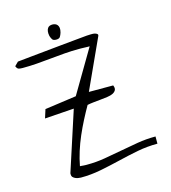

<svg xmlns="http://www.w3.org/2000/svg" viewBox="-116 -888 876 983"><g transform="rotate(-15 321.5 -396.5)"><path d="M144.5 -27.3Q144.5 -28.3 144.5 -32.2Q144.5 -36.1 145.5 -37.1L247.1 -349.6L91.8 -338.9L106.4 -384.8L273.4 -408.2L408.2 -636.7Q405.3 -636.7 397 -636.7Q388.7 -636.7 379.9 -637.2Q371.1 -637.7 362.8 -637.7Q354.5 -637.7 351.6 -637.7Q313.5 -637.7 275.9 -634.8Q238.3 -631.8 200.2 -627.9Q162.1 -624 124.5 -621.1Q86.9 -618.2 48.8 -618.2Q37.1 -618.2 28.3 -620.1Q19.5 -622.1 13.7 -636.7L33.2 -656.2Q33.2 -656.2 53.2 -658.2Q73.2 -660.2 105.5 -663.6Q137.7 -667 178.7 -670.9Q219.7 -674.8 261.2 -679.2Q302.7 -683.6 341.3 -687Q379.9 -690.4 408.2 -693.4Q409.2 -693.4 417.5 -693.8Q425.8 -694.3 428.7 -694.3Q431.6 -694.3 438.5 -694.3Q445.3 -694.3 452.1 -692.4Q459 -690.4 463.4 -686.5Q467.8 -682.6 463.9 -674.8L343.8 -412.1H472.7Q479.5 -396.5 474.6 -386.7Q469.7 -377 458 -371.1Q446.3 -365.2 428.2 -362.8Q410.2 -360.4 390.6 -358.4Q371.1 -356.4 352.5 -354.5Q334 -352.5 320.3 -349.6Q301.8 -317.4 283.2 -281.2Q264.6 -245.1 248.5 -208Q232.4 -170.9 220.2 -132.3Q208 -93.8 201.2 -56.6Q203.1 -56.6 209 -56.2Q214.8 -55.7 220.7 -55.2Q226.6 -54.7 231.9 -54.7Q237.3 -54.7 239.3 -54.7Q287.1 -54.7 333 -62.5Q378.9 -70.3 425.3 -79.1Q471.7 -87.9 518.1 -95.7Q564.5 -103.5 614.3 -103.5V-65.4Q559.6 -65.4 506.8 -55.2Q454.1 -44.9 401.9 -32.2Q349.6 -19.5 297.4 -9.3Q245.1 1 191.4 1Q185.5 1 176.8 -0.5Q168 -2 161.1 -5.4Q154.3 -8.8 149.4 -13.7Q144.5 -18.6 144.5 -27.3ZM222.7 -741.2Q219.7 -755.9 221.2 -766.1Q222.7 -776.4 227.1 -782.7Q231.4 -789.1 238.3 -791.5Q245.1 -793.9 252 -793.9Q259.8 -793.9 266.6 -791.5Q273.4 -789.1 278.3 -783.2Q283.2 -777.3 284.7 -767.6Q286.1 -757.8 282.2 -743.2Q278.3 -730.5 272.9 -722.2Q267.6 -713.9 252 -713.9Q237.3 -713.9 231.9 -721.2Q226.6 -728.5 222.7 -741.2Z"/></g></svg>

Font: Annie Use Your Telescope
Style: Regular
Weight: 400
Designer: Kimberly Geswein
Foundry: Kimberly Geswein
Version: Version 1.002 2001